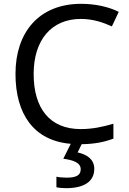

<svg xmlns="http://www.w3.org/2000/svg" viewBox="-20 -744 672 1004"><path d="M473 139C473 88 434 64 386 53L407 10C476 9 524 -1 573 -19V-97C519 -81 464 -69 402 -69C238 -69 156 -180 156 -357C156 -536 250 -645 403 -645C467 -645 521 -626 565 -606L601 -682C547 -709 477 -724 404 -724C183 -724 61 -574 61 -358C61 -147 157 -8 350 8L311 86C362 93 402 106 402 141C402 174 376 185 328 185C309 185 287 183 275 180V235C286 238 305 240 325 240C423 240 473 203 473 139Z"/></svg>

Font: Noto Sans Bengali
Style: Regular
Weight: 400
Designer: Jelle Bosma - Monotype Design Team
Foundry: Monotype Imaging Inc.
Version: Version 2.003